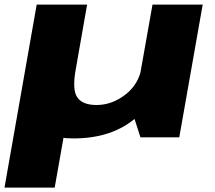

<svg xmlns="http://www.w3.org/2000/svg" viewBox="-75 -610 954 853"><path d="M-55 223.5H168L238.5 -176L88 -589.5ZM549 0H721.5L825.5 -589.5H602.5L516 -102ZM312 -589.5H88.5L35.5 -287Q10.5 -144 62.5 -69.5Q114.5 5 251.5 5Q426 5 533.2 -90.5Q640.5 -186 653.5 -259L554.5 -312Q542 -236 482.2 -189.8Q422.5 -143.5 354 -143.5Q292 -143.5 268.5 -177.2Q245 -211 261.5 -302Z"/></svg>

Font: Anybody Expanded ExtraBold
Style: Italic
Weight: 800
Width: 7
Italic angle: -10°
Version: Version 1.113;gftools[0.9.25]